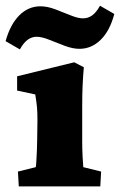

<svg xmlns="http://www.w3.org/2000/svg" viewBox="-57 -663 427 683"><path d="M9.8 0 6.8 -52.7 70.3 -68.4Q71.3 -73.2 72.3 -89.8Q73.2 -106.4 74.2 -127Q75.2 -147.5 75.2 -163.1L76.2 -235.4Q76.2 -262.7 74.7 -280.3Q73.2 -297.9 68.4 -327.1L3.9 -340.8V-391.6L207 -441.4L241.2 -423.8Q238.3 -390.6 236.8 -357.4Q235.4 -324.2 235.4 -284.2V-159.2Q235.4 -134.8 236.8 -105.5Q238.3 -76.2 239.3 -68.4L302.7 -52.7L299.8 0ZM298.8 -642.6 349.6 -613.3Q334 -553.7 301.3 -521.5Q268.6 -489.3 225.6 -489.3Q202.1 -489.3 173.3 -500Q144.5 -510.7 118.2 -521.5Q91.8 -532.2 73.2 -532.2Q56.6 -532.2 42 -522Q27.3 -511.7 13.7 -487.3L-37.1 -516.6Q-20.5 -576.2 11.7 -608.4Q43.9 -640.6 86.9 -640.6Q111.3 -640.6 139.6 -629.9Q168 -619.1 194.3 -608.4Q220.7 -597.7 238.3 -597.7Q255.9 -597.7 270.5 -607.9Q285.2 -618.2 298.8 -642.6Z"/></svg>

Font: Crimson Pro Black
Style: Regular
Weight: 900
Designer: Jacques Le Bailly
Foundry: Baron von Fonthausen
Version: Version 1.003